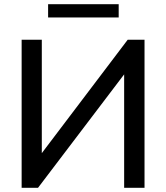

<svg xmlns="http://www.w3.org/2000/svg" viewBox="-20 -894 790 914"><path d="M83 0V-705H179V-165L588 -705H668V0H571V-540L161 0ZM209 -811V-874H545V-811Z"/></svg>

Font: Mulish SemiBold
Style: Regular
Weight: 600
Designer: Vernon Adams
Foundry: Vernon Adams
Version: Version 3.603; ttfautohint (v1.8.3)